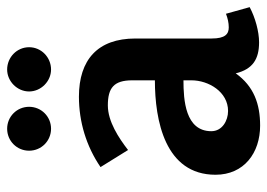

<svg xmlns="http://www.w3.org/2000/svg" viewBox="-128 -628 766 551"><g transform="rotate(-90 255.5 -352.0)"><path d="M225 -652C225 -687 197 -715 162 -715C127 -715 99 -687 99 -652C99 -617 127 -589 162 -589C197 -589 225 -617 225 -652ZM396 -652C396 -687 367 -715 332 -715C298 -715 269 -686 269 -652C269 -618 298 -589 332 -589C367 -589 396 -617 396 -652ZM254 -509C182 -509 112 -488 52 -447L101 -368C136 -395 183 -426 229 -426C279 -426 301 -409 301 -356V-291C186 -291 30 -262 30 -117C30 -35 93 11 171 11C233 11 284 -7 321 -59C333 -10 362 8 410 8C441 8 481 -3 511 -19L492 -87C479 -82 466 -79 453 -79C434 -79 421 -89 421 -128V-347C421 -455 360 -509 254 -509ZM301 -209V-186C301 -137 268 -81 213 -81C185 -81 155 -98 155 -129C155 -204 245 -209 301 -209Z"/></g></svg>

Font: Rosario
Style: Bold
Weight: 700
Designer: Hector Gatti
Foundry: Omnibus Type
Version: Version 1.100